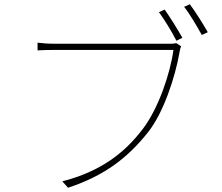

<svg xmlns="http://www.w3.org/2000/svg" viewBox="-20 -865 1040 900"><path d="M806 -663C795 -660 788 -660 777 -660H237C204 -660 181 -662 156 -665V-629C181 -630 202 -631 236 -631H793C779 -525 724 -358 649 -260C563 -147 451 -61 272 -15L299 15C475 -43 581 -129 673 -244C748 -338 801 -505 821 -617C824 -635 825 -639 829 -648ZM843 -833C869 -801 903 -742 926 -701L954 -714C931 -755 893 -814 870 -845ZM725 -808C749 -776 787 -714 807 -674L835 -688C813 -727 774 -789 752 -820Z"/></svg>

Font: Noto Sans Japanese Thin
Style: Regular
Weight: 100
Designer: Ryoko NISHIZUKA (kana & ideographs); Paul D. Hunt (Latin, Greek & Cyrillic); Wenlong ZHANG (bopomofo); Sandoll Communica
Foundry: Adobe Systems Incorporated
Version: Version 1.000;PS 1;hotconv 1.0.78;makeotf.lib2.5.61930